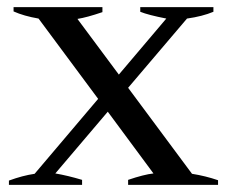

<svg xmlns="http://www.w3.org/2000/svg" viewBox="-20 -518 636 538"><path d="M591 -13V0H339V-14Q383 -29 410 -32L282 -205L135 -32Q170 -26 210 -14V0H5V-12Q43 -26 77 -31L255 -241L88 -466Q47 -473 18 -486V-498H267V-484Q223 -469 197 -465L313 -309L446 -466Q395 -476 373 -485V-498H578V-485Q547 -472 504 -466L339 -272L518 -31Q556 -25 591 -13Z"/></svg>

Font: Trirong Medium
Style: Regular
Weight: 500
Designer: Katatrad Team
Foundry: CadsonDemak
Version: Version 1.001